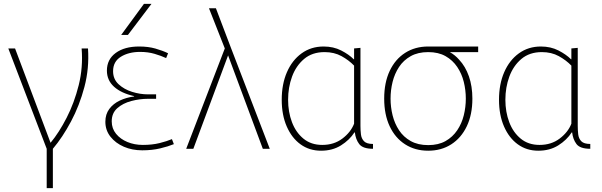

<svg xmlns="http://www.w3.org/2000/svg" viewBox="-20 -771 3119 995"><path d="M222 204V0L23 -520H58L242 -31Q286 -84 325.5 -161Q365 -238 388 -330Q411 -422 403 -520H436Q443 -417 417.5 -320.5Q392 -224 348 -141.5Q304 -59 254 0V204Z M717 8Q665 8 622 -10.5Q579 -29 552.5 -62.5Q526 -96 526 -140Q526 -179 546.5 -206.5Q567 -234 601 -250Q635 -266 675 -271V-273Q608 -288 571 -321.5Q534 -355 534 -405Q534 -463 579.5 -496.5Q625 -530 701 -530Q748 -530 785 -519.5Q822 -509 851 -495L841 -470Q815 -482 781 -492Q747 -502 706 -502Q647 -502 606.5 -477Q566 -452 566 -402Q566 -361 594.5 -334.5Q623 -308 664.5 -295Q706 -282 747 -282H789V-259H747Q704 -259 660.5 -247.5Q617 -236 588 -210.5Q559 -185 559 -142Q559 -105 581.5 -77.5Q604 -50 640.5 -35Q677 -20 720 -20Q769 -20 807 -29.5Q845 -39 871 -50L881 -24Q852 -12 810 -2Q768 8 717 8ZM608 -590 726 -751H765L643 -590Z M1342 0 1162 -484 982 0H945L1145 -520L1063 -728H1099L1178 -520L1378 0Z M1644 10Q1583 10 1537.5 -23Q1492 -56 1466 -115.5Q1440 -175 1440 -254Q1440 -335 1467 -397Q1494 -459 1543 -494.5Q1592 -530 1657 -530Q1708 -530 1748 -509.5Q1788 -489 1813 -464H1815V-520L1848 -523V-119Q1848 -96 1850.5 -74.5Q1853 -53 1866.5 -39Q1880 -25 1913 -25V0Q1860 0 1841.5 -24.5Q1823 -49 1819 -85H1817Q1791 -45 1747 -17.5Q1703 10 1644 10ZM1650 -20Q1711 -20 1754.5 -53Q1798 -86 1815 -130V-431Q1788 -459 1750 -480Q1712 -501 1662 -501Q1598 -501 1556 -465.5Q1514 -430 1493.5 -374Q1473 -318 1473 -254Q1473 -191 1493 -138Q1513 -85 1552.5 -52.5Q1592 -20 1650 -20Z M2199 10Q2131 10 2079.5 -23Q2028 -56 1999.5 -116.5Q1971 -177 1971 -260Q1971 -343 1999.5 -403.5Q2028 -464 2079.5 -497Q2131 -530 2199 -530H2458V-501H2311Q2338 -486 2359 -462Q2392 -427 2410 -375.5Q2428 -324 2428 -260Q2428 -177 2399 -116.5Q2370 -56 2318.5 -23Q2267 10 2199 10ZM2199 -19Q2252 -19 2289 -40Q2326 -61 2349.5 -96Q2373 -131 2383.5 -173.5Q2394 -216 2394 -260Q2394 -304 2383.5 -346.5Q2373 -389 2349.5 -424Q2326 -459 2289 -480Q2252 -501 2199 -501Q2146 -501 2108.5 -480Q2071 -459 2048 -424Q2025 -389 2014.5 -346.5Q2004 -304 2004 -260Q2004 -216 2014.5 -173.5Q2025 -131 2048 -96Q2071 -61 2108.5 -40Q2146 -19 2199 -19Z M2770 10Q2709 10 2663.5 -23Q2618 -56 2592 -115.5Q2566 -175 2566 -254Q2566 -335 2593 -397Q2620 -459 2669 -494.5Q2718 -530 2783 -530Q2834 -530 2874 -509.5Q2914 -489 2939 -464H2941V-520L2974 -523V-119Q2974 -96 2976.5 -74.5Q2979 -53 2992.5 -39Q3006 -25 3039 -25V0Q2986 0 2967.5 -24.5Q2949 -49 2945 -85H2943Q2917 -45 2873 -17.5Q2829 10 2770 10ZM2776 -20Q2837 -20 2880.5 -53Q2924 -86 2941 -130V-431Q2914 -459 2876 -480Q2838 -501 2788 -501Q2724 -501 2682 -465.5Q2640 -430 2619.5 -374Q2599 -318 2599 -254Q2599 -191 2619 -138Q2639 -85 2678.5 -52.5Q2718 -20 2776 -20Z"/></svg>

Font: Murecho ExtraLight
Style: Regular
Weight: 200
Designer: Neil Summerour
Foundry: Positype
Version: Version 1.010; ttfautohint (v1.8.3)